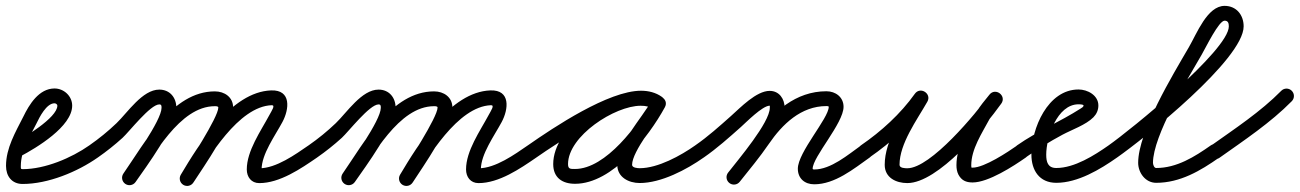

<svg xmlns="http://www.w3.org/2000/svg" viewBox="-34 -588 4387 648"><path d="M34.2 -60C34.2 -60 34.2 -60 34.2 -60C89.2 -89 209.6 -161 209.6 -231.5C209.6 -263.7 181.7 -289.4 150 -289.4C97.6 -289.4 64.5 -235.4 44.5 -193.8C44.5 -193.8 44.5 -194 44.6 -194.1C44.6 -194.2 44.7 -194.3 44.7 -194.3C18.3 -142 -13.7 -88.5 -13.7 -28.1C-13.7 6.4 5.8 32.9 42.3 32.9C128.4 32.9 227.3 -8 296.4 -56.6C307.7 -64.5 310.4 -80.1 302.4 -91.4C294.5 -102.7 278.9 -105.4 267.6 -97.4C267.6 -97.4 267.6 -97.4 267.6 -97.4C207 -54.8 118 -17.1 42.3 -17.1C35.3 -17.1 36.3 -20 36.3 -28.1C36.3 -79.2 66.8 -127.2 89.3 -171.7C89.3 -171.7 89.4 -171.8 89.4 -171.9C89.5 -172 89.5 -172.2 89.5 -172.2C99.3 -192.4 122.7 -239.4 150 -239.4C154.1 -239.4 159.6 -236 159.6 -231.5C159.6 -190.2 44 -121.7 10.9 -104.2C-1.3 -97.8 -6 -82.6 0.4 -70.4C6.9 -58.2 22 -53.5 34.2 -60Z M261.5 -62.7C269.4 -51.4 285 -48.6 296.3 -56.5C325.4 -76.8 353.3 -98.9 379.6 -122.8C402 -143.3 473.3 -235.6 503.6 -235.6C511 -235.6 511.2 -231 511.2 -224C511.2 -181.4 409.9 -41.6 382.5 -2.3C374.6 9 377.4 24.6 388.7 32.5C400 40.4 415.6 37.6 423.5 26.3C423.5 26.3 423.5 26.3 423.5 26.3C459.8 -25.7 561.2 -162.9 561.2 -224C561.2 -258.5 539.5 -285.6 503.6 -285.6C446.8 -285.6 396.7 -208.2 359.4 -172.4C330.9 -145.1 300.2 -120.1 267.7 -97.5C256.4 -89.6 253.6 -74 261.5 -62.7ZM423.5 26.3C423.5 26.3 423.5 26.3 423.5 26.3C484.7 -61.5 571.7 -229.6 691.1 -229.6C694.3 -229.6 702.8 -229.8 702.8 -225.1C702.8 -192.2 601.2 -36.6 577.1 0.3C569.5 11.9 572.8 27.4 584.3 34.9C595.9 42.5 611.4 39.2 618.9 27.7C618.9 27.7 618.9 27.7 618.9 27.7C653.3 -25 752.8 -167.6 752.8 -225.1C752.8 -260.2 723.6 -279.6 691.1 -279.6C546.6 -279.6 455.3 -106.8 382.5 -2.3C374.6 9 377.4 24.6 388.7 32.5C400 40.4 415.6 37.6 423.5 26.3ZM619.1 27.3C619.1 27.3 619.1 27.3 619.1 27.3C668.8 -55.9 771.1 -228.9 882.9 -232.9C896.3 -233.4 883.5 -215.3 875.2 -199.8C845.9 -145.2 798.9 -79 798.9 -16.1C798.9 9.2 814 30 841 30C910.3 30 981.4 -18.7 1036.2 -56.4C1047.5 -64.2 1050.4 -79.8 1042.6 -91.2C1034.8 -102.5 1019.2 -105.4 1007.8 -97.6C963 -66.8 898.2 -20 841 -20C839.8 -20 843.3 -19.4 844.3 -18.8C848.5 -16.4 848.9 -10.7 848.9 -16.1C848.9 -68 894.5 -130 919.2 -176.2C942.3 -219.1 950.1 -285.3 881.1 -282.9C745.7 -278 637.2 -100.6 576.2 1.7C569.1 13.6 573 28.9 584.8 36C596.7 43.1 612 39.2 619.1 27.3Z M1001.5 -62.7C1009.4 -51.4 1025 -48.6 1036.3 -56.5C1065.4 -76.8 1093.3 -98.9 1119.6 -122.8C1142 -143.3 1213.3 -235.6 1243.6 -235.6C1251 -235.6 1251.2 -231 1251.2 -224C1251.2 -181.4 1149.9 -41.6 1122.5 -2.3C1114.6 9 1117.4 24.6 1128.7 32.5C1140 40.4 1155.6 37.6 1163.5 26.3C1163.5 26.3 1163.5 26.3 1163.5 26.3C1199.8 -25.7 1301.2 -162.9 1301.2 -224C1301.2 -258.5 1279.5 -285.6 1243.6 -285.6C1186.8 -285.6 1136.7 -208.2 1099.4 -172.4C1070.9 -145.1 1040.2 -120.1 1007.7 -97.5C996.4 -89.6 993.6 -74 1001.5 -62.7ZM1163.5 26.3C1163.5 26.3 1163.5 26.3 1163.5 26.3C1224.7 -61.5 1311.7 -229.6 1431.1 -229.6C1434.3 -229.6 1442.8 -229.8 1442.8 -225.1C1442.8 -192.2 1341.2 -36.6 1317.1 0.3C1309.5 11.9 1312.8 27.4 1324.3 34.9C1335.9 42.5 1351.4 39.2 1358.9 27.7C1358.9 27.7 1358.9 27.7 1358.9 27.7C1393.3 -25 1492.8 -167.6 1492.8 -225.1C1492.8 -260.2 1463.6 -279.6 1431.1 -279.6C1286.6 -279.6 1195.3 -106.8 1122.5 -2.3C1114.6 9 1117.4 24.6 1128.7 32.5C1140 40.4 1155.6 37.6 1163.5 26.3ZM1359.1 27.3C1359.1 27.3 1359.1 27.3 1359.1 27.3C1408.8 -55.9 1511.1 -228.9 1622.9 -232.9C1636.3 -233.4 1623.5 -215.3 1615.2 -199.8C1585.9 -145.2 1538.9 -79 1538.9 -16.1C1538.9 9.2 1554 30 1581 30C1650.3 30 1721.4 -18.7 1776.2 -56.4C1787.5 -64.2 1790.4 -79.8 1782.6 -91.2C1774.8 -102.5 1759.2 -105.4 1747.8 -97.6C1703 -66.8 1638.2 -20 1581 -20C1579.8 -20 1583.3 -19.4 1584.3 -18.8C1588.5 -16.4 1588.9 -10.7 1588.9 -16.1C1588.9 -68 1634.5 -130 1659.2 -176.2C1682.3 -219.1 1690.1 -285.3 1621.1 -282.9C1485.7 -278 1377.2 -100.6 1316.2 1.7C1309.1 13.6 1313 28.9 1324.8 36C1336.7 43.1 1352 39.2 1359.1 27.3Z M1741.5 -62.7C1749.4 -51.4 1765 -48.6 1776.3 -56.5C1849.4 -107.5 2039.3 -231.8 2129.6 -231.8C2143.8 -231.8 2158.8 -229 2170.5 -220.7C2183.4 -211.4 2197 -217.9 2204 -228.8C2211 -239.6 2211.3 -254.7 2197.5 -262.6C2174.6 -275.9 2155.4 -281.1 2128.3 -281.1C2012.7 -281.1 1833.1 -157.8 1833.1 -34.2C1833.1 11.8 1863.8 32.3 1906.7 32.3C2033.6 32.3 2155 -125.6 2209.9 -226C2217.9 -240.6 2211 -253.9 2200 -259.9C2189 -265.9 2174.1 -264.6 2166.1 -250C2131.3 -186.6 2049.3 -102.8 2049.3 -31.6C2049.3 10.3 2088 29.7 2125 29.7C2197.6 29.7 2283.4 -15.6 2341.4 -56.6C2352.7 -64.5 2355.4 -80.1 2347.4 -91.4C2339.5 -102.7 2323.9 -105.4 2312.6 -97.4C2263.6 -62.8 2186.5 -20.3 2125 -20.3C2118.3 -20.3 2099.3 -21.5 2099.3 -31.6C2099.3 -77.9 2183.4 -177.5 2209.9 -226C2217.9 -240.6 2211 -253.9 2200 -259.9C2189 -265.9 2174.1 -264.6 2166.1 -250C2121.4 -168.3 2011.2 -17.7 1906.7 -17.7C1890.9 -17.7 1883.1 -17.3 1883.1 -34.2C1883.1 -129.1 2041.3 -231.1 2128.3 -231.1C2146.8 -231.1 2157.4 -228.1 2172.5 -219.4C2186.2 -211.4 2199.4 -217.3 2206 -227.5C2212.6 -237.6 2212.4 -252.1 2199.5 -261.3C2179.2 -275.8 2154.3 -281.8 2129.6 -281.8C2019.6 -281.8 1835.4 -158.7 1747.7 -97.5C1736.4 -89.6 1733.6 -74 1741.5 -62.7Z M2306.4 -62.8C2314.3 -51.4 2329.9 -48.6 2341.2 -56.4C2385.8 -87.3 2426.2 -123.5 2466.6 -159.4C2484.2 -175.1 2539.2 -231.3 2563.7 -231.3C2564.5 -231.3 2564.1 -229.1 2564.1 -224.4C2564.1 -174.3 2457.9 -49.9 2423.3 -5.3C2414.8 5.6 2416.8 21.3 2427.7 29.7C2438.6 38.2 2454.3 36.2 2462.7 25.3C2462.7 25.3 2462.7 25.3 2462.7 25.3C2507 -31.5 2614.1 -154.7 2614.1 -224.4C2614.1 -254.2 2596 -281.3 2563.7 -281.3C2518.6 -281.3 2464.9 -224.8 2433.4 -196.8C2394.5 -162.2 2355.6 -127.2 2312.8 -97.6C2301.4 -89.7 2298.6 -74.1 2306.4 -62.8ZM2462.5 25.6C2462.5 25.6 2462.5 25.6 2462.5 25.6C2495.9 -16.3 2530.4 -57.7 2560.6 -101.9C2606.3 -168.6 2669.3 -230 2755.2 -230C2758.2 -230 2763 -229.8 2763 -227.5C2763 -188.8 2658.7 -74.4 2658.7 -18.6C2658.7 14.3 2681.9 34 2714 34C2783.7 34 2847.1 -18 2901.5 -56.6C2912.7 -64.6 2915.4 -80.2 2907.4 -91.5C2899.4 -102.7 2883.8 -105.4 2872.5 -97.4C2872.5 -97.4 2872.5 -97.4 2872.5 -97.4C2828 -65.8 2770.4 -16 2714 -16C2709 -16 2708.7 -17.8 2708.7 -18.6C2708.7 -58.5 2813 -172.1 2813 -227.5C2813 -260.2 2786 -280 2755.2 -280C2651.8 -280 2574.8 -211.2 2519.4 -130.1C2489.8 -86.9 2456.1 -46.5 2423.5 -5.6C2414.8 5.2 2416.6 20.9 2427.4 29.5C2438.2 38.2 2453.9 36.4 2462.5 25.6Z M2900.2 -56.4C2900.2 -56.4 2900.2 -56.4 2900.2 -56.4C2973.5 -106.9 3042.6 -169.7 3094.4 -242.5C3103.5 -255.4 3096.9 -269 3086.1 -275.9C3075.2 -282.9 3060.1 -283.1 3052.3 -269.4C3012.1 -198.9 2951.9 -114.6 2951.9 -31.7C2951.9 11.7 2990.2 29.9 3028.2 29.9C3131.8 29.9 3289.1 -159.4 3345.4 -238.5C3354.8 -251.7 3349.8 -265.6 3340 -273C3330.2 -280.3 3315.5 -281.3 3305.4 -268.6C3290.3 -249.5 3273.4 -230.5 3261.3 -209.4C3261.3 -209.4 3261.2 -209.2 3261.1 -209.1C3261 -208.9 3260.9 -208.8 3260.9 -208.8C3231.5 -153.7 3194 -94.6 3194 -30.3C3194 -19.4 3195.7 -8.4 3200.7 1.4C3200.7 1.4 3200.8 1.6 3200.9 1.7C3201 1.9 3201.1 2.1 3201.1 2.1C3211.1 20.1 3225.3 27.8 3248.4 27.8C3301.8 27.8 3386.2 -27 3428.3 -56.5C3439.6 -64.4 3442.4 -80 3434.5 -91.3C3426.6 -102.6 3411 -105.4 3399.7 -97.5C3367.7 -75.1 3288.5 -22.2 3248.4 -22.2C3233.4 -22.2 3249.8 -13.2 3244.9 -22.1C3244.9 -22.1 3245 -21.9 3245.1 -21.7C3245.2 -21.6 3245.3 -21.4 3245.3 -21.4C3244 -23.9 3244 -27.6 3244 -30.3C3244 -84.7 3280 -138.3 3305.1 -185.2C3305.1 -185.2 3305 -185.1 3304.9 -184.9C3304.8 -184.8 3304.7 -184.6 3304.7 -184.6C3315.5 -203.4 3331 -220.4 3344.6 -237.4C3354.7 -250.1 3349.4 -264.2 3339.2 -271.9C3329.1 -279.5 3314 -280.7 3304.6 -267.5C3260.8 -205.9 3107.1 -20.1 3028.2 -20.1C3020.4 -20.1 3001.9 -20.5 3001.9 -31.7C3001.9 -103.4 3060.6 -182.9 3095.7 -244.6C3103.6 -258.4 3097.6 -271.5 3087.4 -278C3077.3 -284.5 3062.8 -284.4 3053.6 -271.5C3005.2 -203.5 2940.4 -144.7 2871.8 -97.6C2860.5 -89.8 2857.6 -74.2 2865.4 -62.8C2873.2 -51.5 2888.8 -48.6 2900.2 -56.4Z M3427.3 -56.5C3427.3 -56.5 3427.3 -56.5 3427.3 -56.5C3467.3 -84.4 3508.8 -110.3 3551.8 -133.3C3584.1 -150.6 3630.6 -166.3 3656.4 -192.3C3667.1 -203.2 3673 -216.7 3673 -232C3673 -266.4 3636.6 -286 3606 -286C3502.2 -286 3447 -154.3 3447 -66C3447 -13.3 3473.8 29 3531 29C3603.8 29 3679 -16.2 3736.4 -56.6C3747.7 -64.5 3750.4 -80.1 3742.4 -91.4C3734.5 -102.7 3718.9 -105.4 3707.6 -97.4C3659.6 -63.7 3592.4 -21 3531 -21C3502.6 -21 3497 -41.1 3497 -66C3497 -124.4 3533.6 -236 3606 -236C3618.6 -236 3623 -233.9 3623 -232C3623 -227.2 3616.6 -223.8 3613.2 -221.7C3543.7 -177 3468.5 -146.2 3398.7 -97.5C3387.4 -89.6 3384.6 -74 3392.5 -62.7C3400.4 -51.4 3416 -48.6 3427.3 -56.5Z M3736.3 -56.5C3736.3 -56.5 3736.3 -56.5 3736.3 -56.5C3827.6 -120.4 4163.3 -388.1 4163.3 -499.1C4163.3 -537.5 4138.8 -568.2 4099 -568.2C4040.6 -568.2 4005.1 -474.4 3978.4 -428.6C3924.1 -335.2 3807.3 -143.1 3807.3 -38.6C3807.3 -4.8 3832 29 3868 29C3948.7 29 4017.3 -11.4 4081.4 -56.6C4092.7 -64.5 4095.4 -80.1 4087.4 -91.4C4079.5 -102.7 4063.9 -105.4 4052.6 -97.4C4052.6 -97.4 4052.6 -97.4 4052.6 -97.4C3997.6 -58.7 3937.5 -21 3868 -21C3860.8 -21 3857.3 -33.2 3857.3 -38.6C3857.3 -129.4 3973.4 -320.6 4021.6 -403.4C4036.2 -428.5 4079.4 -518.2 4099 -518.2C4110.8 -518.2 4113.3 -509.7 4113.3 -499.1C4113.3 -418.1 3780.1 -148.2 3707.7 -97.5C3696.4 -89.6 3693.6 -74 3701.5 -62.7C3709.4 -51.4 3725 -48.6 3736.3 -56.5Z M4046.6 -61.2C4054.6 -49.9 4070.2 -47.3 4081.5 -55.3C4164.9 -114.5 4253.9 -173.4 4325.8 -246.5C4335.5 -256.3 4335.4 -272.1 4325.5 -281.8C4315.7 -291.5 4299.9 -291.4 4290.2 -281.5C4290.2 -281.5 4290.2 -281.5 4290.2 -281.5C4220.4 -210.6 4133.4 -153.6 4052.5 -96C4041.3 -88 4038.6 -72.4 4046.6 -61.2Z"/></svg>

Font: FRB American Cursive Guidelines Semibold
Style: Italic
Weight: 600
Italic angle: -25°
Version: Version 2.0;Modular Font Editor K font №1